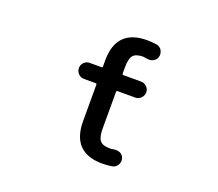

<svg xmlns="http://www.w3.org/2000/svg" viewBox="-124 -939 1249 1102"><g transform="rotate(20 500.0 -388.0)"><path d="M597.7 -10.7Q412.1 -10.7 411.1 -200.2V-424.8Q411.1 -431.6 404.3 -431.6H333Q312.5 -431.6 298.3 -446.3Q284.2 -460.9 284.2 -481Q284.2 -501 298.3 -515.1Q312.5 -529.3 333 -529.3H404.3Q411.1 -529.3 411.1 -537.1V-573.2Q411.1 -763.7 597.7 -764.6Q627.9 -764.6 658.2 -759.8Q678.7 -755.9 689.5 -737.3Q696.3 -724.6 696.3 -710.9Q696.3 -705.1 694.3 -698.2Q689.5 -678.7 671.9 -669.9Q660.2 -663.1 646.5 -663.1Q640.6 -663.1 634.8 -664.1Q620.1 -667 607.4 -668Q564.5 -667 547.9 -647.5Q531.2 -627.9 531.2 -573.2V-537.1Q531.2 -529.3 538.1 -529.3H646.5Q666 -529.3 680.7 -515.1Q695.3 -501 695.3 -481Q695.3 -460.9 680.7 -446.3Q666 -431.6 646.5 -431.6H538.1Q531.2 -431.6 531.2 -424.8V-200.2Q531.2 -147.5 547.9 -127.9Q564.5 -107.4 607.4 -107.4Q620.1 -107.4 634.8 -110.4Q640.6 -111.3 645.5 -111.3Q660.2 -111.3 671.9 -105.5Q689.5 -95.7 694.3 -77.1Q696.3 -70.3 696.3 -63.5Q696.3 -49.8 688.5 -37.1Q677.7 -19.5 657.2 -15.6Q627.9 -10.7 597.7 -10.7Z"/></g></svg>

Font: Rounded Mgen+ 1mn medium
Style: Regular
Weight: 500
Designer: [Source Han Sans]
Ryoko NISHIZUKA  (kana & ideographs); Paul D. Hunt (Latin, Greek & Cyrillic); Wenlong ZHANG  (bopomofo
Version: Version 1.059.20150602